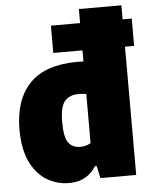

<svg xmlns="http://www.w3.org/2000/svg" viewBox="-56 -854 712 911"><g transform="rotate(-5 300.0 -399.0)"><path d="M236.5 10.5Q180 10.5 131.5 -18.2Q83 -47 53.2 -107.5Q23.5 -168 23.5 -264Q23.5 -404.5 97.8 -481.8Q172 -559 326.5 -559Q334 -559 340.8 -558.5Q347.5 -558 354 -558V-808H556.5V0H386L373.5 -58.5H365Q346 -26.5 313.8 -8Q281.5 10.5 236.5 10.5ZM303 -156Q333 -156 354 -169.5V-403.5Q346 -404.5 336.2 -405.5Q326.5 -406.5 319 -406.5Q273.5 -406.5 251 -379.5Q228.5 -352.5 228.5 -280.5Q228.5 -205.5 248.5 -180.8Q268.5 -156 303 -156ZM215 -611V-741H600V-611Z"/></g></svg>

Font: Encode Sans Semi Condensed Black
Style: Regular
Weight: 900
Width: 4
Designer: Multiple Designers
Foundry: Impallari Type
Version: Version 3.000; ttfautohint (v1.8.3) -l 8 -r 50 -G 200 -x 14 